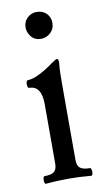

<svg xmlns="http://www.w3.org/2000/svg" viewBox="-75 -648 373 690"><g transform="rotate(-10 111.5 -303.0)"><path d="M109 -512Q87 -512 74 -527.5Q61 -543 61 -562Q61 -583 75.5 -596.5Q90 -610 109 -610Q132 -610 145.5 -596Q159 -582 159 -562Q159 -540 144 -526Q129 -512 109 -512ZM36 4Q32 4 30.5 -3Q29 -10 30.5 -17Q32 -24 36 -24Q61 -24 71 -32.5Q81 -41 81 -62V-279Q81 -346 36 -346Q32 -346 30.5 -353Q29 -360 30.5 -367Q32 -374 36 -374Q53 -374 78.5 -386.5Q104 -399 131 -419Q148 -431 152 -431Q158 -431 158 -417Q156 -399 155.5 -380Q155 -361 155 -342V-62Q155 -41 165.5 -32.5Q176 -24 201 -24Q205 -24 206.5 -17Q208 -10 206.5 -3Q205 4 201 4Q180 2 159.5 1Q139 0 119 0Q98 0 77 1Q56 2 36 4Z"/></g></svg>

Font: Junicode Two Beta Condensed
Style: Regular
Weight: 400
Width: 3
Designer: Peter S. Baker
Foundry: Briery Creek Software
Version: Version 1.053; ttfautohint (v1.8.4)